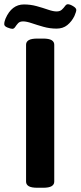

<svg xmlns="http://www.w3.org/2000/svg" viewBox="-62 -884 380 906"><path d="M115 2Q86 2 73.5 -5.5Q61 -13 61 -27V-673Q61 -687 73.5 -694.5Q86 -702 115 -702H141Q169 -702 181.5 -694.5Q194 -687 194 -673V-27Q194 -13 181.5 -5.5Q169 2 141 2ZM-4 -748Q-11 -748 -26.5 -754Q-42 -760 -42 -770Q-42 -777 -40 -784Q-38 -791 -36 -796Q-7 -863 51 -863Q82 -863 111 -855Q140 -847 164.5 -838.5Q189 -830 205 -830Q221 -830 230 -838.5Q239 -847 245 -855.5Q251 -864 258 -864Q268 -864 283 -855Q298 -846 298 -837Q298 -829 289 -808Q276 -782 255.5 -765.5Q235 -749 205 -749Q173 -749 143 -757.5Q113 -766 88 -774.5Q63 -783 47 -783Q31 -783 23 -774Q15 -765 9.5 -756.5Q4 -748 -4 -748Z"/></svg>

Font: Asap Condensed SemiBold
Style: Regular
Weight: 600
Width: 3
Designer: Pablo Cosgaya
Foundry: Omnibus-Type
Version: Version 3.001; ttfautohint (v1.8.4.7-5d5b)